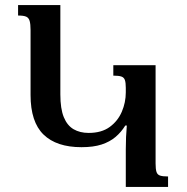

<svg xmlns="http://www.w3.org/2000/svg" viewBox="-20 -734 733 754"><path d="M474 0V-148Q474 -172 475 -195.5Q476 -219 478 -241H472Q456 -215 433.5 -196Q411 -177 379 -166.5Q347 -156 300 -156Q202 -156 151 -205.5Q100 -255 100 -361V-616Q100 -639 96.5 -651.5Q93 -664 83 -668.5Q73 -673 51 -673V-714H217V-363Q217 -307 230.5 -274Q244 -241 269 -226.5Q294 -212 328 -212Q379 -212 411 -235.5Q443 -259 458.5 -295.5Q474 -332 474 -371V-389Q474 -409 470.5 -419.5Q467 -430 456.5 -433.5Q446 -437 425 -437V-478H591V-92Q591 -70 594.5 -59Q598 -48 608.5 -44.5Q619 -41 640 -41V0Z"/></svg>

Font: Noto Serif Armenian Medium
Style: Regular
Weight: 500
Version: Version 2.007